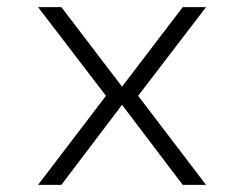

<svg xmlns="http://www.w3.org/2000/svg" viewBox="-20 -520 690 540"><path d="M87 0 278 -250.5 87 -500H152.5L325 -274H321.5L494 -500H559.5L368.5 -250.5L559.5 0H494L321.5 -227.5H325L152.5 0Z"/></svg>

Font: Trispace Thin ExtraLight
Style: Regular
Weight: 250
Version: Version 1.210